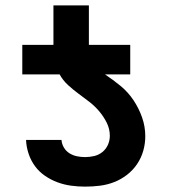

<svg xmlns="http://www.w3.org/2000/svg" viewBox="-20 -687 640 715"><path d="M297 8Q271 8 245 4.5Q219 1 194.5 -8Q170 -17 148 -32Q126 -47 110.5 -68Q95 -89 86.5 -114.5Q78 -140 77 -166H209Q210 -151 218 -137.5Q226 -124 239 -116Q252 -108 267 -105Q282 -102 297 -102Q314 -102 331 -106Q348 -110 361.5 -121Q375 -132 382 -148Q389 -164 389 -181Q389 -207 377.5 -230Q366 -253 349.5 -272.5Q333 -292 313 -307.5Q293 -323 272.5 -338Q252 -353 233 -370.5Q214 -388 202 -410H63V-520H179V-667H311V-520H465V-410H371Q401 -390 429 -367Q457 -344 477 -314Q497 -284 509 -250Q521 -216 521 -180Q521 -152 513.5 -125.5Q506 -99 490.5 -76Q475 -53 453 -36Q431 -19 405.5 -9Q380 1 352.5 4.5Q325 8 297 8Z"/></svg>

Font: Iosevka Custom XBdEx
Style: Regular
Weight: 800
Width: 7
Monospace: yes
Designer: Belleve Invis
Foundry: Belleve Invis
Version: Version 11.2.4; ttfautohint (v1.8.4)